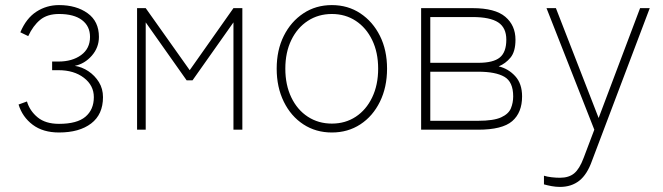

<svg xmlns="http://www.w3.org/2000/svg" viewBox="-20 -510 2608 755"><path d="M212 11Q149 11 108.5 -19.5Q68 -50 53 -99L86 -111Q97 -74 128 -48.5Q159 -23 212 -23Q283 -23 316 -51Q349 -79 349 -128Q349 -174 310 -204Q271 -234 210 -234H185V-268H210Q264 -268 299 -293.5Q334 -319 334 -365Q334 -407 302.5 -431Q271 -455 212 -455Q166 -455 138 -432Q110 -409 91 -368L60 -383Q83 -438 123 -464Q163 -490 212 -490Q280 -490 324.5 -458Q369 -426 369 -365Q369 -323 341 -291Q313 -259 274 -251Q302 -247 327.5 -230Q353 -213 369 -187Q385 -161 385 -128Q385 -60 338.5 -24.5Q292 11 212 11Z M519 0V-478H553L726 -234L898 -478H933V0H898V-422L737 -194H714L553 -422V0Z M1285 11Q1222 11 1173 -21Q1124 -53 1096 -110Q1068 -167 1068 -240Q1068 -313 1096 -369Q1124 -425 1173 -457.5Q1222 -490 1285 -490Q1348 -490 1397 -457.5Q1446 -425 1474 -369Q1502 -313 1502 -240Q1502 -167 1474 -110Q1446 -53 1397 -21Q1348 11 1285 11ZM1285 -24Q1338 -24 1379 -51Q1420 -78 1443.5 -127Q1467 -176 1467 -240Q1467 -304 1443.5 -352.5Q1420 -401 1379 -428Q1338 -455 1285 -455Q1232 -455 1190.5 -428Q1149 -401 1125.5 -352.5Q1102 -304 1102 -240Q1102 -176 1125.5 -127Q1149 -78 1190.5 -51Q1232 -24 1285 -24Z M1636 0V-478H1838Q1927 -478 1967 -444Q2007 -410 2007 -354Q2007 -307 1987.5 -283.5Q1968 -260 1941 -249Q1979 -240 2006 -210.5Q2033 -181 2033 -131Q2033 -67 1994 -33.5Q1955 0 1860 0ZM1672 -35H1860Q1921 -35 1950.5 -48.5Q1980 -62 1989 -84Q1998 -106 1998 -131Q1998 -188 1963.5 -208Q1929 -228 1861 -228H1672ZM1672 -263H1861Q1920 -263 1945.5 -284Q1971 -305 1971 -354Q1971 -401 1939 -422Q1907 -443 1838 -443H1672Z M2182 225Q2166 225 2149.5 222Q2133 219 2119 215V181Q2132 185 2149 187Q2166 189 2182 189Q2217 189 2238 171.5Q2259 154 2275 111L2317 0L2129 -478H2166L2334 -46L2497 -478H2535L2308 122Q2289 176 2258 200.5Q2227 225 2182 225Z"/></svg>

Font: Zen Kaku Gothic Antique Light
Style: Regular
Weight: 300
Designer: Yoshimichi Ohira
Foundry: Positype
Version: Version 1.001